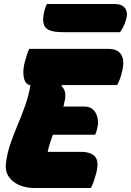

<svg xmlns="http://www.w3.org/2000/svg" viewBox="-20 -946 659 966"><path d="M154 0Q111 0 76.5 -15Q42 -30 23.5 -58Q5 -86 10 -126Q16 -175 32 -221.5Q48 -268 68 -315.5Q88 -363 106 -413Q124 -463 133 -518Q115 -519 106.5 -536Q98 -553 97.5 -579.5Q97 -606 105 -635Q116 -677 127 -700H526Q573 -700 590.5 -670Q608 -640 594 -586Q590 -566 583.5 -549Q577 -532 569 -518H292L289 -513Q305 -498 308 -478Q311 -458 303 -427Q301 -419 299 -410H403Q433 -410 449.5 -393.5Q466 -377 471 -351.5Q476 -326 469 -300Q465 -279 458 -268H246Q238 -246 231 -224.5Q224 -203 220 -182H387Q437 -182 458 -158Q479 -134 465 -78Q459 -55 452.5 -35.5Q446 -16 437 0ZM216 -926H555Q595 -926 610 -903.5Q625 -881 614 -847Q607 -823 599.5 -809Q592 -795 584 -784H299Q232 -784 211.5 -805Q191 -826 200 -876Q206 -907 216 -926Z"/></svg>

Font: Recursive Sn Csl St Blk
Style: Italic
Weight: 900
Italic angle: -15°
Version: Version 1.079;hotconv 1.0.112;makeotfexe 2.5.65598; ttfautoh